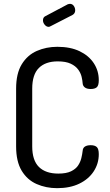

<svg xmlns="http://www.w3.org/2000/svg" viewBox="-20 -975 572 1001"><path d="M278 6Q220 6 171 -15.5Q122 -37 93 -85Q64 -133 64 -212V-513Q64 -592 93.5 -640Q123 -688 172 -709.5Q221 -731 279 -731Q347 -731 395 -708Q443 -685 469 -645.5Q495 -606 495 -557Q495 -529 484.5 -520Q474 -511 453 -511Q433 -511 422.5 -519Q412 -527 411 -540Q410 -555 405.5 -574.5Q401 -594 387.5 -612.5Q374 -631 348.5 -643Q323 -655 281 -655Q217 -655 182.5 -620.5Q148 -586 148 -513V-212Q148 -139 183 -104.5Q218 -70 284 -70Q326 -70 350.5 -82Q375 -94 387 -112Q399 -130 404 -150.5Q409 -171 411 -189Q412 -204 423 -211Q434 -218 453 -218Q474 -218 484.5 -208.5Q495 -199 495 -171Q495 -122 468.5 -81.5Q442 -41 393.5 -17.5Q345 6 278 6ZM234 -835Q222 -835 213 -846Q204 -857 204 -869Q204 -885 217 -891L334 -953Q340 -955 344 -955Q357 -955 364.5 -944.5Q372 -934 372 -921Q372 -905 358 -897L245 -839Q242 -838 239.5 -836.5Q237 -835 234 -835Z"/></svg>

Font: Dosis ExtraLight Medium
Style: Regular
Weight: 500
Version: Version 3.001; ttfautohint (v1.8.2)